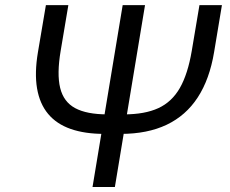

<svg xmlns="http://www.w3.org/2000/svg" viewBox="-20 -748 920 768"><path d="M777.8 -727.5H867.7L836.4 -539.6Q818.4 -431.2 771 -358.4Q723.6 -285.6 646.7 -249Q569.8 -212.4 462.9 -212.4H397.5Q319.3 -212.4 262.7 -232.2Q206.1 -252 172.4 -292.5Q138.7 -333 128.2 -394.5Q117.7 -456.1 131.8 -539.6L163.6 -727.5H253.4L222.7 -544.9Q207 -452.1 220.7 -396.2Q234.4 -340.3 280.8 -315.4Q327.1 -290.5 409.7 -290.5H476.1Q559.1 -290.5 613.3 -315.4Q667.5 -340.3 699.5 -396.2Q731.4 -452.1 747.1 -544.9ZM470.7 -727.5H560.1L439.5 0H350.1Z"/></svg>

Font: Inter Variable
Style: Italic
Weight: 400
Italic angle: -9.39999°
Designer: Rasmus Andersson
Foundry: rsms
Version: Version 4.001;git-9221beed3